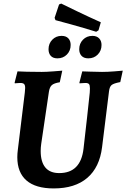

<svg xmlns="http://www.w3.org/2000/svg" viewBox="-20 -1044 708 1076"><path d="M208 -198Q208 -137 234 -105.5Q260 -74 312 -74Q432 -74 448 -210Q457 -287 468 -386Q479 -485 483 -525Q484 -535 484 -549Q484 -567 478.5 -573Q473 -579 459 -579Q450 -579 440 -578Q430 -577 426 -577L425 -581L441 -644Q453 -644 486 -642.5Q519 -641 552 -641Q583 -641 620 -644Q657 -647 668 -648L654 -584Q617 -577 605.5 -567.5Q594 -558 591 -533L552 -219Q538 -106 469 -47Q400 12 281 12Q180 12 128.5 -32.5Q77 -77 77 -163Q77 -183 80 -205L119 -525Q121 -545 121 -551Q121 -567 115 -573Q109 -579 94 -579Q85 -579 75.5 -578Q66 -577 63 -577L62 -581L78 -644Q92 -643 131 -642Q170 -641 214 -641Q239 -641 278 -644Q317 -647 329 -648L315 -583Q283 -578 270.5 -567Q258 -556 254 -529L211 -238Q208 -217 208 -198ZM311 -1019 323 -1024Q343 -1014 410.5 -981.5Q478 -949 545 -919L532 -874L519 -866Q448 -888 379.5 -907Q311 -926 291 -931L286 -944ZM252 -768Q252 -800 273 -821.5Q294 -843 325 -843Q350 -843 363 -829Q376 -815 376 -792Q376 -760 355 -738.5Q334 -717 302 -717Q277 -717 264.5 -731Q252 -745 252 -768ZM424 -768Q424 -800 445 -821.5Q466 -843 498 -843Q522 -843 535.5 -829Q549 -815 549 -792Q549 -760 528 -738.5Q507 -717 475 -717Q450 -717 437 -731Q424 -745 424 -768Z"/></svg>

Font: Alegreya
Style: Bold Italic
Weight: 700
Italic angle: -7°
Designer: Juan Pablo del Peral
Foundry: Huerta Tipografica
Version: Version 2.007; ttfautohint (v1.6)